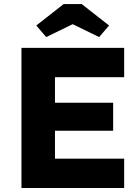

<svg xmlns="http://www.w3.org/2000/svg" viewBox="-20 -939 698 959"><path d="M87.2 -700H600.2V-553.4H254.6V-146.6H600.2V0H87.2ZM168.6 -426H545.2V-286H168.6ZM161.2 -811.6 297.8 -918.6H388.2L524.8 -811.6L475.2 -753.8L328.2 -825.4H357.8L210.8 -753.8Z"/></svg>

Font: Easer Grotesk Variable
Style: Regular
Weight: 400
Designer: Boardeaser, Bonnie Shaver-Troup, Thomas Jockin
Foundry: Lexend
Version: Version 1.001;Glyphs 3.1.2 (3151)